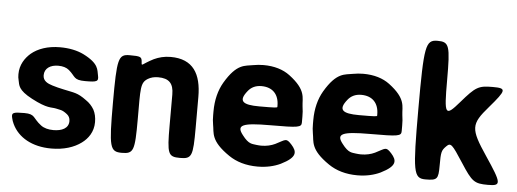

<svg xmlns="http://www.w3.org/2000/svg" viewBox="-50 -887 2787 1035"><g transform="rotate(5 1344.0 -370.0)"><path d="M258 -90C231 -90 207 -96 190 -109C142 -145 155 -168 94 -168C33 -168 24 -164 31 -136C33 -125 37 -115 42 -104C75 -34 151 10 255 10C323 10 378 -8 417 -37C450 -61 478 -99 478 -152C478 -178 473 -200 463 -219C452 -238 437 -254 419 -266C369 -303 352 -300 295 -313C272 -318 250 -323 232 -329C206 -337 180 -349 180 -380C180 -418 212 -438 254 -438C279 -438 299 -432 313 -420C352 -387 341 -368 406 -368C470 -368 479 -372 472 -404C465 -434 471 -468 383 -512C348 -529 305 -538 255 -538C189 -538 136 -519 100 -489C70 -463 44 -425 44 -374C44 -362 45 -351 48 -341C54 -315 51 -289 129 -248C216 -202 235 -213 262 -207C284 -201 294 -205 323 -182C333 -174 340 -163 340 -146C340 -106 303 -90 258 -90Z M796 -423C855 -423 880 -397 880 -337V-169C880 -15 886 0 951 0C1015 0 1021 -15 1021 -168V-336C1021 -460 976 -538 854 -538C819 -538 790 -530 764 -518C699 -485 702 -470 700 -498C698 -525 692 -528 632 -528C571 -528 565 -504 565 -264C565 -24 571 0 636 0C700 0 706 -17 706 -187C706 -356 702 -385 741 -409C756 -418 774 -423 796 -423Z M1543 -124C1511 -159 1511 -147 1456 -120C1435 -110 1410 -104 1381 -104C1372 -104 1363 -105 1354 -106C1333 -110 1314 -104 1278 -152C1238 -203 1267 -218 1421 -218C1574 -218 1589 -221 1589 -248V-278C1589 -298 1588 -316 1585 -334C1579 -381 1596 -423 1499 -496C1463 -523 1415 -538 1356 -538C1337 -538 1319 -536 1302 -533C1257 -524 1213 -534 1148 -424C1123 -381 1109 -328 1109 -265V-246C1109 -228 1110 -211 1113 -195C1122 -150 1108 -107 1215 -34C1256 -6 1308 10 1371 10C1420 10 1461 0 1495 -16C1582 -59 1574 -89 1543 -124ZM1450 -326V-320C1450 -315 1441 -314 1352 -314C1263 -314 1236 -333 1283 -391C1299 -411 1322 -424 1355 -424C1416 -424 1450 -387 1450 -326Z M2083 -124C2051 -159 2051 -147 1996 -120C1975 -110 1950 -104 1921 -104C1912 -104 1903 -105 1894 -106C1873 -110 1854 -104 1818 -152C1778 -203 1807 -218 1961 -218C2114 -218 2129 -221 2129 -248V-278C2129 -298 2128 -316 2125 -334C2119 -381 2136 -423 2039 -496C2003 -523 1955 -538 1896 -538C1877 -538 1859 -536 1842 -533C1797 -524 1753 -534 1688 -424C1663 -381 1649 -328 1649 -265V-246C1649 -228 1650 -211 1653 -195C1662 -150 1648 -107 1755 -34C1796 -6 1848 10 1911 10C1960 10 2001 0 2035 -16C2122 -59 2114 -89 2083 -124ZM1990 -326V-320C1990 -315 1981 -314 1892 -314C1803 -314 1776 -333 1823 -391C1839 -411 1862 -424 1895 -424C1956 -424 1990 -387 1990 -326Z M2468 -106C2530 -10 2543 0 2617 0C2691 0 2688 -14 2594 -154C2500 -294 2499 -318 2586 -418C2672 -518 2673 -528 2597 -528C2520 -528 2505 -519 2430 -432C2355 -345 2349 -353 2349 -542C2349 -731 2343 -750 2279 -750C2214 -750 2208 -716 2208 -375C2208 -34 2214 0 2279 0C2343 0 2349 -7 2349 -81C2349 -154 2351 -163 2375 -187C2398 -210 2406 -202 2468 -106Z"/></g></svg>

Font: Asimov Print
Style: A
Weight: 500
Designer: Google
Version: Version 2.000980: 2014